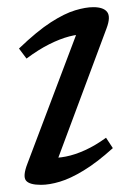

<svg xmlns="http://www.w3.org/2000/svg" viewBox="-20 -506 368 536"><path d="M56.5 -49 201.5 -432.5 218.5 -409.5Q198.5 -411 173 -404.2Q147.5 -397.5 117.5 -382.5Q87.5 -367.5 54 -342.5L33 -370.5Q83.5 -419 122 -443.8Q160.5 -468.5 189.8 -477.2Q219 -486 240.5 -486Q269 -486 279.2 -472.5Q289.5 -459 277.5 -427L133 -39.5L118 -65.5Q138.5 -64 164 -69Q189.5 -74 218 -87Q246.5 -100 276 -121.5L295 -92.5Q250 -52 213.2 -29.8Q176.5 -7.5 147.2 1.2Q118 10 94.5 10Q62 10 52.5 -2Q43 -14 56.5 -49Z"/></svg>

Font: Newsreader 11pt
Style: Italic
Weight: 400
Italic angle: -17°
Version: Version 1.003